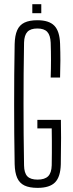

<svg xmlns="http://www.w3.org/2000/svg" viewBox="-20 -904 354 930"><path d="M162 6Q122.5 6 98.5 -5.5Q74.5 -17 63.2 -42.5Q52 -68 51 -108.5Q49.5 -183.5 49 -255.8Q48.5 -328 48.5 -399.2Q48.5 -470.5 49 -542.8Q49.5 -615 51 -690.5Q52 -732 63.2 -757.5Q74.5 -783 98.5 -794.5Q122.5 -806 161 -806Q217.5 -806 243.2 -779.5Q269 -753 271 -692Q272.5 -649.5 272.5 -610.2Q272.5 -571 271 -528.5H225.5Q227 -572 227 -613Q227 -654 225.5 -697.5Q224 -733.5 208.8 -749.8Q193.5 -766 161 -766Q128 -766 112.8 -749.8Q97.5 -733.5 96.5 -697.5Q95 -620.5 94.5 -546.5Q94 -472.5 94 -400.2Q94 -328 94.5 -254.2Q95 -180.5 96.5 -103Q97 -66.5 112.2 -50.2Q127.5 -34 162 -34Q196.5 -34 213 -50.2Q229.5 -66.5 230.5 -103Q231 -133.5 231.2 -163Q231.5 -192.5 231.2 -221.8Q231 -251 230.5 -282H161V-323.5H275Q276 -287 275.8 -235.8Q275.5 -184.5 274.5 -108.5Q273 -47.5 246.8 -20.8Q220.5 6 162 6ZM136.5 -840V-883.5H180V-840Z"/></svg>

Font: Big Shoulders Display Thin Light
Style: Regular
Weight: 300
Version: Version 2.002